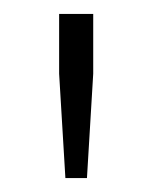

<svg xmlns="http://www.w3.org/2000/svg" viewBox="-20 -708 219 276"><path d="M74 -452 65 -602V-688H114V-602L105 -452Z"/></svg>

Font: Saira ExtraLight
Style: Regular
Weight: 200
Designer: Hector Gatti with collaboration of the Omnibus-Type team
Foundry: Omnibus-Type
Version: Version 1.100; ttfautohint (v1.8.3)